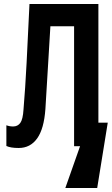

<svg xmlns="http://www.w3.org/2000/svg" viewBox="-20 -734 561 964"><path d="M74 9Q53 9 38 6.5Q23 4 12 -1V-105Q28 -99 46 -99Q69 -99 82 -117Q95 -135 98 -184Q107 -291 113.5 -417.5Q120 -544 128 -714H474V-118H521L468 210H308L382 0H352V-602H233Q228 -514 223.5 -443.5Q219 -373 215.5 -311.5Q212 -250 208 -187Q201 -87 166.5 -39Q132 9 74 9Z"/></svg>

Font: Noto Sans Mono ExtraCondensed
Style: Bold
Weight: 700
Width: 2
Designer: Monotype Design Team
Foundry: Monotype Imaging Inc.
Version: Version 2.014